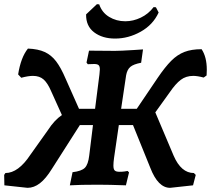

<svg xmlns="http://www.w3.org/2000/svg" viewBox="-33 -886 1012 921"><path d="M959 -551Q959 -533 958 -524L944 -514Q914 -522 894 -522Q859 -522 834 -503Q809 -484 781 -443L712 -347L800 -139Q836 -56 897 -56L906 -47L893 3L783 15Q725 15 688 -81L605 -286H537L514 -128Q511 -106 511 -92Q511 -74 517.5 -68Q524 -62 540 -62Q554 -62 564.5 -63.5Q575 -65 579 -66L586 -59L571 3Q490 0 437 0Q350 0 302 3L315 -60Q358 -65 374 -81Q390 -97 395 -140L413 -286H350L216 -76Q187 -29 158.5 -7Q130 15 99 15L-12 3L-13 -47L-7 -56Q55 -56 113 -144L197 -262Q228 -310 264 -334L213 -447Q196 -487 176.5 -504.5Q157 -522 125 -522Q102 -522 69 -513L54 -529Q67 -611 101 -653Q150 -651 181.5 -636.5Q213 -622 236 -592Q259 -562 282 -508L346 -364H423L444 -529L446 -553Q446 -568 440 -573.5Q434 -579 419 -579L388 -578L382 -586L394 -643L518 -642Q544 -642 608 -646L653 -649L644 -585Q607 -578 592 -565Q577 -552 572 -525L548 -364H623L723 -512Q759 -565 788.5 -594.5Q818 -624 852 -637Q886 -650 934 -650Q959 -613 959 -551ZM432 -866 443 -865Q456 -826 490.5 -805Q525 -784 568 -784Q606 -784 642.5 -801.5Q679 -819 704 -852L715 -851L728 -826Q701 -767 642 -734Q583 -701 519 -701Q458 -701 418.5 -731Q379 -761 380 -817Z"/></svg>

Font: Alegreya SC
Style: Bold Italic
Weight: 700
Italic angle: -7°
Designer: Juan Pablo del Peral
Foundry: Huerta Tipografica
Version: Version 2.007; ttfautohint (v1.6)